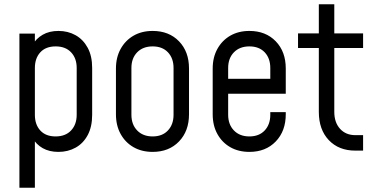

<svg xmlns="http://www.w3.org/2000/svg" viewBox="-20 -700 1744 900"><path d="M71 180V-542.5H143.5V-472L131.5 -488.5Q149.5 -519.5 180.2 -537.2Q211 -555 254 -555Q298.5 -555 334.2 -535Q370 -515 391 -476.2Q412 -437.5 412 -381.5V-162Q412 -105.5 391 -66.5Q370 -27.5 334.2 -7.8Q298.5 12 254 12Q211 12 180.2 -5.5Q149.5 -23 131.5 -54.5L143.5 -70.5V180ZM240.5 -60.5Q287 -60.5 313.2 -88.5Q339.5 -116.5 339.5 -162V-381.5Q339.5 -427 313.2 -454.8Q287 -482.5 241 -482.5Q194.5 -482.5 169 -454.8Q143.5 -427 143.5 -381.5V-161.5Q143.5 -116 169 -88.2Q194.5 -60.5 240.5 -60.5Z M695.5 12Q644.5 12 606 -10Q567.5 -32 545.5 -71.8Q523.5 -111.5 523.5 -164.5V-379Q523.5 -431 545.5 -470.8Q567.5 -510.5 606 -532.8Q644.5 -555 695.5 -555Q772 -555 819 -506.5Q866 -458 866 -379V-164.5Q866 -85.5 819 -36.8Q772 12 695.5 12ZM695.5 -60.5Q741 -60.5 767.2 -88.5Q793.5 -116.5 793.5 -162V-381.5Q793.5 -427 767.2 -454.8Q741 -482.5 695.5 -482.5Q650 -482.5 623 -454.8Q596 -427 596 -381.5V-162Q596 -116.5 623 -88.5Q650 -60.5 695.5 -60.5Z M1149 12Q1098 12 1059.5 -10Q1021 -32 999 -71.8Q977 -111.5 977 -164.5V-379Q977 -431 999 -470.8Q1021 -510.5 1059.5 -532.8Q1098 -555 1149 -555Q1225.5 -555 1272.5 -506.5Q1319.5 -458 1319.5 -379V-260.5H1035V-330.5H1247V-381.5Q1247 -427 1220.8 -454.8Q1194.5 -482.5 1149 -482.5Q1103.5 -482.5 1076.5 -454.8Q1049.5 -427 1049.5 -381.5V-162Q1049.5 -116.5 1076.5 -88.5Q1103.5 -60.5 1149 -60.5Q1194.5 -60.5 1220.8 -88.5Q1247 -116.5 1247 -162V-174.5H1319.5V-164.5Q1319.5 -85.5 1272.5 -36.8Q1225.5 12 1149 12Z M1645.5 6Q1568 6 1521.2 -43.2Q1474.5 -92.5 1474.5 -175.5V-475H1377V-543.5H1474.5V-680H1547V-543.5H1682V-475H1547V-175.5Q1547 -126 1574 -96.2Q1601 -66.5 1645.5 -66.5H1682V6Z"/></svg>

Font: Mohave Light
Style: Regular
Weight: 400
Version: Version 2.003